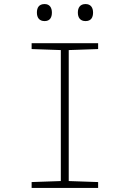

<svg xmlns="http://www.w3.org/2000/svg" viewBox="-20 -927 640 947"><path d="M402 -823C430 -823 439 -842 439 -865C439 -889 428 -907 402 -907C375 -907 364 -889 364 -865C364 -841 375 -823 402 -823ZM200 -823C227 -823 236 -842 236 -865C236 -889 225 -907 200 -907C172 -907 162 -889 162 -865C162 -841 173 -823 200 -823ZM136 0H464V-29L319 -34V-680L464 -685V-714H136V-685L280 -680V-34L136 -29Z"/></svg>

Font: Noto Sans Mono ExtraLight
Style: Regular
Weight: 200
Designer: Monotype Design Team
Foundry: Monotype Imaging Inc.
Version: Version 2.014